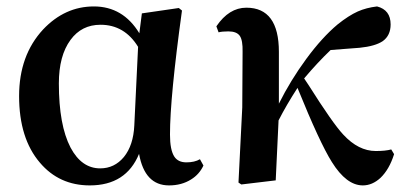

<svg xmlns="http://www.w3.org/2000/svg" viewBox="-20 -558 1263 594"><path d="M257.8 15.6Q163.1 15.6 103.5 -54.7Q39.1 -129.9 39.1 -260.7Q39.1 -386.7 113.3 -466.8Q180.7 -538.1 270.5 -538.1Q360.4 -538.1 411.1 -455.1L418.9 -516.6L533.2 -533.2L543 -525.4Q505.9 -256.8 505.9 -141.6Q505.9 -93.8 519.5 -73.2Q531.2 -55.7 556.6 -55.7Q582 -55.7 598.6 -65.4L609.4 -45.9Q596.7 -18.6 571.3 -2.9Q542 15.6 502.9 15.6Q427.7 15.6 410.2 -82Q370.1 15.6 257.8 15.6ZM290 -37.1Q334 -37.1 363.3 -72.3Q392.6 -108.4 395.5 -169.9L407.2 -413.1Q365.2 -481.4 291 -481.4Q232.4 -481.4 198.2 -434.6Q162.1 -385.7 162.1 -299.8Q162.1 -170.9 198.2 -101.6Q232.4 -37.1 290 -37.1Z M1102.5 15.6Q1051.8 15.6 1006.8 -56.6Q969.7 -115.2 900.4 -286.1Q866.2 -233.4 841.8 -185.5Q835.9 -69.3 833 0L726.6 12.7L717.8 6.8L729.5 -225.6L730.5 -397.5Q731.4 -433.6 721.7 -447.3Q711.9 -460.9 686.5 -460.9Q667 -460.9 656.2 -458L649.4 -476.6Q688.5 -534.2 742.2 -534.2Q842.8 -534.2 842.8 -397.5V-237.3Q878.9 -309.6 927.7 -376Q976.6 -442.4 1024.4 -482.4Q1058.6 -509.8 1086.9 -522.5Q1113.3 -534.2 1146.5 -538.1Q1188.5 -527.3 1188.5 -482.4Q1188.5 -448.2 1164.1 -430.7Q1140.6 -415 1092.8 -410.2L1002.9 -403.3Q962.9 -365.2 920.9 -315.4Q925.8 -308.6 934.6 -294.9Q1009.8 -175.8 1042 -141.6Q1088.9 -90.8 1142.6 -90.8Q1172.9 -90.8 1190.4 -95.7L1199.2 -81.1Q1184.6 -34.2 1157.2 -7.8Q1131.8 15.6 1102.5 15.6Z"/></svg>

Font: Bpmf GenRyu Min B
Style: B
Weight: 700
Foundry: But Ko
Version: Version 1.320